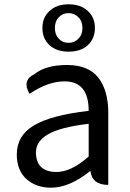

<svg xmlns="http://www.w3.org/2000/svg" viewBox="-20 -859 604 892"><path d="M217 13Q147 13 102 -28Q58 -69 58 -141Q58 -229 137 -276Q217 -324 392 -344Q392 -481 280 -481Q203 -481 117 -423Q81 -486 139 -514Q192 -557 291 -557Q391 -557 437 -498Q483 -439 483 -334V0Q408 0 400 -65Q303 13 217 13ZM243 -60Q311 -60 392 -132V-284Q259 -268 203 -235Q147 -202 147 -152Q147 -60 243 -60ZM210 -649Q177 -680 177 -729Q177 -778 210 -808Q243 -839 299 -839Q355 -839 388 -808Q421 -778 421 -729Q421 -680 388 -649Q355 -619 299 -619Q243 -619 210 -649ZM298 -660Q326 -660 344 -679Q363 -698 363 -729Q363 -760 344 -779Q326 -798 298 -798Q271 -798 253 -779Q235 -760 235 -729Q235 -698 253 -679Q271 -660 298 -660Z"/></svg>

Font: Swei Toothpaste CJK TC
Style: Regular
Weight: 400
Version: Version 1.0